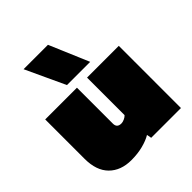

<svg xmlns="http://www.w3.org/2000/svg" viewBox="-205 -887 1035 1035"><g transform="rotate(-45 313.0 -369.0)"><path d="M244 -522 139 -748H325L421 -522ZM204 10Q124 10 77 -37Q30 -84 30 -174V-474H272V-200Q272 -168 305 -168Q316 -168 329 -174Q342 -180 349 -188V-474H591V0H364L359 -27Q333 -11 292.5 -0.5Q252 10 204 10Z"/></g></svg>

Font: Boz Display
Style: Regular
Weight: 900
Version: Version 2.000; ttfautohint (v1.8.3)